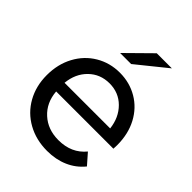

<svg xmlns="http://www.w3.org/2000/svg" viewBox="-228 -946 1078 1078"><g transform="rotate(45 311.0 -406.5)"><path d="M235.6 -673.3 382.2 -817.8H502.2L323.3 -673.3ZM588.9 -266.7H134.4Q141.1 -183.3 196.7 -132.8Q252.2 -82.2 336.7 -82.2Q440 -82.2 498.9 -154.4L554.4 -91.1Q515.6 -43.3 459.4 -18.9Q403.3 5.6 334.4 5.6Q246.7 5.6 177.8 -32.8Q108.9 -71.1 70.6 -139.4Q32.2 -207.8 32.2 -294.4Q32.2 -381.1 68.9 -449.4Q105.6 -517.8 170 -556.1Q234.4 -594.4 313.3 -594.4Q391.1 -594.4 454.4 -557.2Q517.8 -520 553.9 -452.2Q590 -384.4 590 -295.6ZM133.3 -334.4H495.6Q486.7 -412.2 437.2 -461.7Q387.8 -511.1 314.4 -511.1Q241.1 -511.1 191.1 -462.2Q141.1 -413.3 133.3 -334.4Z"/></g></svg>

Font: Paperlogy 5 Medium
Style: Regular
Weight: 500
Designer: redesigned by Lee Juim, glyphs from Gmarket Sans & Montserrat
Foundry: PT&
Version: Version 1.001